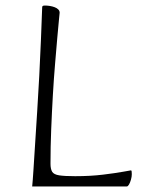

<svg xmlns="http://www.w3.org/2000/svg" viewBox="-20 -672 521 692"><path d="M96 0Q98 -19 100.5 -58.5Q103 -98 106.5 -152.5Q110 -207 114 -270Q118 -333 121.5 -398.5Q125 -464 127.5 -527.5Q130 -591 132 -645Q132 -649 134 -650.5Q136 -652 142 -652Q151 -652 160 -650.5Q169 -649 177 -646Q185 -643 190 -638Q195 -633 195 -626Q195 -625 192.5 -601Q190 -577 186.5 -536Q183 -495 178.5 -442Q174 -389 170.5 -328.5Q167 -268 164.5 -205Q162 -142 162 -82Q162 -63 168 -53Q174 -43 193.5 -40Q213 -37 251 -37Q306 -37 351 -42.5Q396 -48 423.5 -53Q451 -58 452 -58Q454 -58 454.5 -54Q455 -50 455 -44Q455 -35 452 -24.5Q449 -14 445 -7Q441 0 437 0Z"/></svg>

Font: Briem Hand Thin
Style: Regular
Weight: 100
Designer: Gunnlaugur SE Briem, Eben Sorkin
Foundry: Sorkin Type Co.
Version: Version 1.003